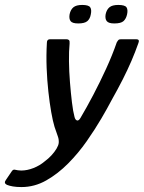

<svg xmlns="http://www.w3.org/2000/svg" viewBox="-120 -631 583 778"><path d="M-33 127Q-53 127 -67.5 124.5Q-82 122 -92 118Q-106 111 -96 98L-73 64Q-67 54 -58 57Q-53 58 -47.5 59Q-42 60 -34 60Q-10 60 15.5 50Q41 40 61 23Q76 12 88.5 -1.5Q101 -15 109 -28.5Q117 -42 118 -52Q119 -66 114.5 -78Q110 -90 101 -117Q94 -140 87.5 -177Q81 -214 76 -259.5Q71 -305 69 -355.5Q67 -406 70 -458Q70 -472 83 -472H149Q156 -472 159.5 -468.5Q163 -465 162 -454Q159 -424 159.5 -382.5Q160 -341 163.5 -297.5Q167 -254 171.5 -216.5Q176 -179 182 -157Q185 -145 192 -143Q199 -141 206 -153Q231 -195 258 -246.5Q285 -298 310 -352.5Q335 -407 353 -459Q357 -466 360 -469Q363 -472 371 -472H432Q447 -472 441 -457Q428 -420 412.5 -384Q397 -348 377.5 -309.5Q358 -271 331 -223Q316 -194 290.5 -150.5Q265 -107 231.5 -59Q198 -11 156.5 31Q115 73 67.5 100Q20 127 -33 127ZM248 -573Q245 -555 234 -545.5Q223 -536 197 -536Q173 -536 166 -545.5Q159 -555 162 -573Q166 -592 177.5 -601.5Q189 -611 213 -611Q239 -611 245.5 -601.5Q252 -592 248 -573ZM395 -573Q391 -555 380.5 -545.5Q370 -536 343 -536Q320 -536 312.5 -545.5Q305 -555 308 -573Q312 -592 323.5 -601.5Q335 -611 359 -611Q386 -611 392.5 -601.5Q399 -592 395 -573Z"/></svg>

Font: Glory Thin Medium
Style: Italic
Weight: 500
Italic angle: -12°
Version: Version 1.011